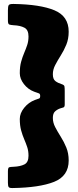

<svg xmlns="http://www.w3.org/2000/svg" viewBox="-20 -800 392 970"><path d="M48.5 -780Q183 -778 255 -748Q327 -718 327 -640Q327 -603.5 315 -574.2Q303 -545 287 -519.8Q271 -494.5 259 -471.5Q247 -448.5 247 -425Q247 -400 260 -390.2Q273 -380.5 291 -375Q304 -371 305.5 -364Q307 -357 307 -339.5V-272Q307 -258.5 299.5 -257Q292 -255.5 283 -252Q268 -246.5 257.5 -236.5Q247 -226.5 247 -204Q247 -180.5 259 -157.5Q271 -134.5 287 -109.2Q303 -84 315 -54.8Q327 -25.5 327 11Q327 89.5 253 118.8Q179 148 44 150Q28 150.5 24 145.2Q20 140 20 123V66.5Q20 47.5 26 45.2Q32 43 49 42.5Q83 41 103.5 30.5Q124 20 124 -13Q124 -38 117.2 -57.8Q110.5 -77.5 102 -97.2Q93.5 -117 86.8 -141.2Q80 -165.5 80 -199Q80 -228 102.2 -255.5Q124.5 -283 156.5 -295Q171 -300.5 177 -302.2Q183 -304 183 -315Q183 -326.5 176 -328.5Q169 -330.5 152 -337Q121.5 -348.5 100.8 -375.2Q80 -402 80 -430Q80 -464 86.8 -488.2Q93.5 -512.5 102 -532.2Q110.5 -552 117.2 -571.8Q124 -591.5 124 -616Q124 -649 103.5 -660Q83 -671 49 -672.5Q34 -673.5 27 -676Q20 -678.5 20 -696V-748Q20 -768 24.2 -774.2Q28.5 -780.5 48.5 -780Z"/></svg>

Font: Besley* Narrow Fatface
Style: Regular
Weight: 900
Width: 4
Designer: Owen Earl
Foundry: indestructible type*
Version: Version 3.000; ttfautohint (v1.8.3)